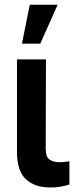

<svg xmlns="http://www.w3.org/2000/svg" viewBox="-20 -802 319 828"><path d="M53.2 -545.9H178.2L177.2 -158.7Q177.7 -124.5 194.1 -113.5Q210.4 -102.5 236.3 -102.5Q249.5 -102.5 260.7 -104Q272 -105.5 279.3 -106.4V-6.3Q263.2 -1 241.9 2.9Q220.7 6.8 195.3 6.3Q131.3 6.8 92.3 -28.6Q53.2 -64 53.2 -147ZM74.7 -613.8 108.4 -781.7H228.5L153.8 -613.8Z"/></svg>

Font: Inter Tight SemiBold
Style: Regular
Weight: 600
Designer: Rasmus Andersson
Foundry: rsms
Version: Version 3.004; ttfautohint (v1.8.4.7-5d5b)